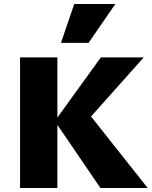

<svg xmlns="http://www.w3.org/2000/svg" viewBox="-20 -947 764 967"><path d="M486 0 256 -337 488 -658H704L399 -316L403 -405L724 0ZM81 0V-658H269V0ZM287 -731 354 -927H561L426 -731Z"/></svg>

Font: Ysabeau SC Black
Style: Regular
Weight: 900
Designer: Christian Thalmann (Catharsis Fonts)
Version: Version 2.001;gftools[0.9.30]; featfreeze: smcp